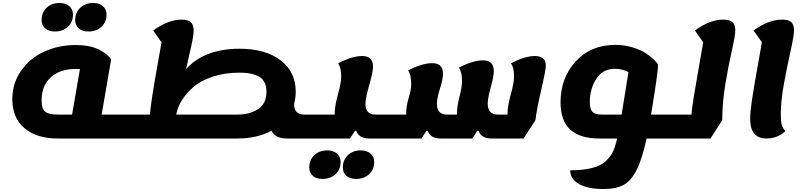

<svg xmlns="http://www.w3.org/2000/svg" viewBox="-20 -907 5397 1292"><path d="M575 -695Q534 -695 510 -716Q486 -737 486 -772Q486 -823 520 -855Q554 -887 607 -887Q648 -887 672.5 -865.5Q697 -844 697 -809Q697 -758 662.5 -726.5Q628 -695 575 -695ZM349 -695Q308 -695 284 -716Q260 -737 260 -772Q260 -823 294 -855Q328 -887 381 -887Q422 -887 446.5 -865.5Q471 -844 471 -809Q471 -758 436.5 -726.5Q402 -695 349 -695ZM368 25Q227 25 145 -44Q63 -113 63 -240Q63 -348 123 -432.5Q183 -517 279.5 -560.5Q376 -604 489 -604Q582 -604 642.5 -575Q703 -546 728 -507L664 -136H836Q868 -136 855 -55Q842 25 810 25ZM368 -136H465L518 -442Q510 -443 489 -443Q384 -443 322 -387Q260 -331 260 -231Q260 -176 283.5 -156Q307 -136 368 -136ZM537 -427V-431Z M1592 -418Q1492 -418 1411 -391Q1330 -364 1281 -321Q1232 -278 1203 -231Q1174 -184 1166 -136H1579Q1661 -136 1717 -173Q1773 -210 1773 -289Q1773 -330 1757.5 -357Q1742 -384 1713.5 -396.5Q1685 -409 1657 -413.5Q1629 -418 1592 -418ZM811 25Q779 25 792 -56Q805 -136 837 -136H989Q992 -178 1004 -257Q1016 -336 1040 -470Q1064 -604 1067 -622L1011 -702Q1112 -775 1202 -775Q1246 -775 1264.5 -757.5Q1283 -740 1283 -703Q1283 -679 1276.5 -643.5Q1270 -608 1254.5 -542Q1239 -476 1232 -442Q1356 -579 1592 -579Q1766 -579 1868 -501.5Q1970 -424 1970 -289Q1970 -249 1959 -208Q1959 -136 2026 -136H2111Q2143 -136 2130 -55Q2117 25 2085 25H1912Q1831 25 1807 -27Q1708 25 1579 25Z M2086 25Q2054 25 2067 -56Q2080 -136 2112 -136H2232V-138Q2232 -193 2254 -271.5Q2276 -350 2276 -391Q2276 -452 2255 -481Q2350 -530 2418 -530Q2490 -530 2490 -459Q2490 -423 2464.5 -334Q2439 -245 2439 -208Q2439 -136 2506 -136H2592Q2624 -136 2611 -55Q2598 25 2566 25H2464Q2395 25 2377 -27H2369L2335 25ZM2376 297Q2335 297 2311 276Q2287 255 2287 220Q2287 169 2321 137Q2355 105 2408 105Q2449 105 2473.5 126.5Q2498 148 2498 183Q2498 234 2463.5 265.5Q2429 297 2376 297ZM2150 297Q2109 297 2085 276Q2061 255 2061 220Q2061 169 2095 137Q2129 105 2182 105Q2223 105 2247.5 126.5Q2272 148 2272 183Q2272 234 2237.5 265.5Q2203 297 2150 297Z M2567 25Q2535 25 2548 -56Q2561 -136 2593 -136H2713V-138Q2713 -193 2730 -247.5Q2747 -302 2747 -341Q2747 -404 2726 -433Q2821 -482 2889 -482Q2961 -482 2961 -410Q2961 -376 2940.5 -310.5Q2920 -245 2920 -210Q2920 -136 2987 -136H3055V-138Q3055 -193 3072 -257Q3089 -321 3089 -360Q3089 -423 3068 -452Q3163 -501 3231 -501Q3303 -501 3303 -429Q3303 -395 3282.5 -320Q3262 -245 3262 -210Q3262 -136 3329 -136H3395V-138Q3395 -193 3417 -271.5Q3439 -350 3439 -391Q3439 -453 3418 -481Q3513 -530 3579 -530Q3653 -530 3653 -465Q3653 -436 3622 -302.5Q3591 -169 3583 -98L3503 25H3287Q3218 25 3200 -27H3192L3158 25H2945Q2876 25 2858 -27H2850L2816 25Z M4041 365Q3936 365 3876.5 331.5Q3817 298 3817 239Q3904 239 3964 223.5Q4024 208 4056 177.5Q4088 147 4102.5 118Q4117 89 4128 45Q4129 42 4130.5 35Q4132 28 4133 25H4014Q3881 25 3816.5 -35.5Q3752 -96 3752 -218Q3752 -382 3853.5 -493.5Q3955 -605 4120 -605Q4181 -605 4236 -588.5Q4291 -572 4325.5 -549Q4360 -526 4381 -505.5Q4402 -485 4408 -472Q4408 -418 4361 -136H4492Q4524 -136 4511 -55Q4498 25 4466 25H4331Q4301 163 4264 236.5Q4227 310 4176 337.5Q4125 365 4041 365ZM4027 -136H4163Q4178 -226 4209 -422Q4165 -444 4117 -444Q4036 -444 3992.5 -376.5Q3949 -309 3949 -221Q3949 -174 3966 -155Q3983 -136 4027 -136Z M4467 25Q4435 25 4448 -56Q4461 -136 4493 -136H4633Q4636 -178 4649 -258.5Q4662 -339 4685 -468Q4708 -597 4712 -622L4656 -702Q4757 -775 4847 -775Q4890 -775 4909 -758Q4928 -741 4928 -704Q4928 -668 4906 -572.5Q4884 -477 4862 -347Q4840 -217 4840 -98L4761 25Z M5138 25Q5028 25 5028 -107Q5028 -151 5040 -233.5Q5052 -316 5077 -453Q5102 -590 5107 -622L5051 -702Q5152 -775 5243 -775Q5286 -775 5304.5 -758Q5323 -741 5323 -704Q5323 -667 5301 -569Q5279 -471 5256.5 -350.5Q5234 -230 5234 -138Q5234 -88 5240.5 -67Q5247 -46 5265 -24Q5210 25 5138 25Z"/></svg>

Font: Lemonada
Style: Bold
Weight: 700
Designer: Mohamed Gaber (Arabic), Eduardo Tunni (Latin)
Foundry: Kief Type Foundry
Version: Version 4.004